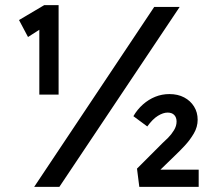

<svg xmlns="http://www.w3.org/2000/svg" viewBox="-20 -727 825 747"><path d="M133 -633 139 -615 89 -583 54 -649 152 -707H208V-359H171Q161 -359 152 -359Q143 -359 133 -359ZM113 0 580 -700H679L211 0ZM522 0 513 -71 612 -170Q621 -178 634 -191Q647 -204 657 -220.5Q667 -237 667 -254Q667 -270 658 -279.5Q649 -289 632 -289Q615 -289 594.5 -276.5Q574 -264 553 -235L499 -275Q514 -301 536 -320.5Q558 -340 584 -350.5Q610 -361 639 -361Q672 -361 696.5 -348Q721 -335 735 -312.5Q749 -290 749 -261Q749 -233 734 -207.5Q719 -182 699 -160.5Q679 -139 662 -123L595 -58L599 -67H753V0Z"/></svg>

Font: Our Lexend
Style: Regular
Weight: 400
Designer: Bonnie Shaver-Troup, Thomas Jockin
Foundry: Lexend
Version: Version 1.007